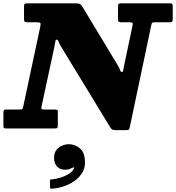

<svg xmlns="http://www.w3.org/2000/svg" viewBox="-68 -770 1055 1151"><path d="M149.5 -636.5H98.5Q84.5 -636.5 80.2 -639.8Q76 -643 76 -656.5V-731.5Q76 -744.5 80.2 -747.2Q84.5 -750 97.5 -750H380.5Q401 -750 409.2 -746.8Q417.5 -743.5 425 -731.5L638 -378.5Q647.5 -363.5 651.5 -351Q655.5 -338.5 662.5 -338.5Q669 -338.5 670.5 -348.2Q672 -358 676 -377L726.5 -616.5Q729 -629.5 725.2 -633Q721.5 -636.5 706 -636.5H660Q646.5 -636.5 643 -640.2Q639.5 -644 639.5 -657.5V-731Q639.5 -743 643 -746.5Q646.5 -750 659 -750H950.5Q961 -750 964.2 -746.8Q967.5 -743.5 967.5 -733V-656Q967.5 -643.5 964 -640Q960.5 -636.5 948.5 -636.5H863Q848 -636.5 844.8 -634Q841.5 -631.5 839 -619.5L710 -7.5Q708 2.5 704.8 6.2Q701.5 10 689 10H626Q611 10 605 6.5Q599 3 593.5 -5.5L297.5 -491.5Q287.5 -508 283.2 -520.2Q279 -532.5 272 -532.5Q265.5 -532.5 264 -521.8Q262.5 -511 258.5 -491.5L181 -131.5Q178.5 -120 180.8 -116.8Q183 -113.5 196 -113.5H260.5Q269.5 -113.5 274 -111.8Q278.5 -110 278.5 -100.5V-18.5Q278.5 -6 274.5 -3Q270.5 0 259.5 0H-33Q-42 0 -44.8 -3Q-47.5 -6 -47.5 -15.5V-92.5Q-47.5 -105 -45 -109.2Q-42.5 -113.5 -30 -113.5H48Q62.5 -113.5 65.5 -116Q68.5 -118.5 71 -130L173.5 -610.5Q177 -628 173.5 -632.2Q170 -636.5 149.5 -636.5ZM256 175.5Q256 138.5 282.5 116.5Q309 94.5 345 94.5Q381.5 94.5 411.5 119.8Q441.5 145 441.5 205Q441.5 240.5 423.2 268.5Q405 296.5 375.8 316.5Q346.5 336.5 312.2 347.8Q278 359 245 361Q236 361.5 233.8 359.8Q231.5 358 231.5 349V313.5Q231.5 306.5 234.2 306.2Q237 306 243 305.5Q264.5 303.5 291.2 295.8Q318 288 340.5 275Q363 262 372.5 244.5Q379 235 374.5 233.8Q370 232.5 362.5 237Q355 241.5 344.8 244.5Q334.5 247.5 321.5 247.5Q291 247.5 273.5 228Q256 208.5 256 175.5Z"/></svg>

Font: Besley* Heavy
Style: Italic
Weight: 800
Italic angle: -13°
Designer: Owen Earl
Foundry: indestructible type*
Version: Version 3.000; ttfautohint (v1.8.3)